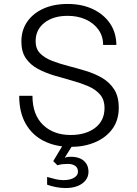

<svg xmlns="http://www.w3.org/2000/svg" viewBox="-20 -730 690 970"><path d="M338 12Q261 12 202 -17.5Q143 -47 110 -104.5Q77 -162 77 -246H144Q144 -151 197 -99.5Q250 -48 337 -48Q413 -48 460.5 -84Q508 -120 508 -184Q508 -227 485 -253Q462 -279 424.5 -295Q387 -311 343 -323Q299 -335 254 -348.5Q209 -362 171.5 -382Q134 -402 111 -435Q88 -468 88 -520Q88 -577 117 -619.5Q146 -662 198.5 -686Q251 -710 322 -710Q394 -710 449 -684Q504 -658 535.5 -612Q567 -566 568 -503H501Q501 -547 477.5 -580Q454 -613 413.5 -631.5Q373 -650 322 -650Q249 -650 204.5 -615Q160 -580 160 -522Q160 -483 183 -460Q206 -437 243.5 -422.5Q281 -408 325.5 -396.5Q370 -385 414.5 -371.5Q459 -358 496.5 -336Q534 -314 557 -278Q580 -242 580 -186Q580 -123 548 -79Q516 -35 461 -11.5Q406 12 338 12ZM312 220Q286 220 261.5 215Q237 210 218 203V164Q242 171 262 175.5Q282 180 301 180Q334 180 354 168Q374 156 374 138Q374 118 360 108Q346 98 322 98Q309 98 295.5 99.5Q282 101 270 105L249 84L312 -21L350 -2L307 67Q318 63 325 62.5Q332 62 338 62Q365 62 384.5 70.5Q404 79 415.5 96Q427 113 427 138Q427 163 412 181.5Q397 200 371.5 210Q346 220 312 220Z"/></svg>

Font: Azeret Mono ExtraLight
Style: Regular
Weight: 250
Designer: Martin Vácha
Foundry: Displaay
Version: Version 1.002